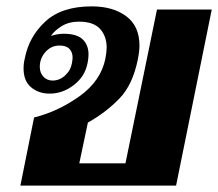

<svg xmlns="http://www.w3.org/2000/svg" viewBox="-20 -583 685 603"><path d="M87 -214Q163 -233 230 -281Q297 -329 311 -399Q315 -421 315 -433Q315 -469 294.5 -492Q274 -515 228 -515Q196 -515 173 -500.5Q150 -486 140 -470Q160 -477 180 -477Q221 -477 239.5 -459.5Q258 -442 258 -412Q258 -399 255 -385Q247 -343 212 -316Q177 -289 136 -289Q101 -289 77.5 -309Q54 -329 54 -368Q54 -384 58 -400Q71 -468 122.5 -515.5Q174 -563 268 -563Q335 -563 376.5 -532Q418 -501 418 -440Q418 -422 413 -397Q397 -317 355 -273.5Q313 -230 256 -198L229 -70H374L473 -553H645L533 0H44ZM206 -385Q208 -397 208 -402Q208 -419 198 -429.5Q188 -440 167 -440Q141 -440 123 -420Q105 -400 105 -373Q105 -354 116.5 -342Q128 -330 145 -330Q167 -330 184.5 -346Q202 -362 206 -385Z"/></svg>

Font: Taviraj
Style: Bold Italic
Weight: 700
Italic angle: -12°
Designer: Katatrad Team
Foundry: CadsonDemak
Version: Version 1.001